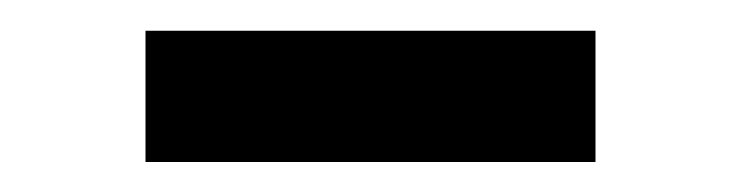

<svg xmlns="http://www.w3.org/2000/svg" viewBox="-20 -692 494 128"><path d="M377 -671.5V-584H77V-671.5Z"/></svg>

Font: Merriweather 144pt Black
Style: Regular
Weight: 900
Version: Version 2.100